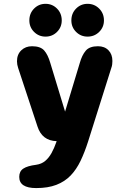

<svg xmlns="http://www.w3.org/2000/svg" viewBox="-20 -720 659 978"><path d="M164.5 238Q78 238 78 181Q78 152.5 98.8 138.8Q119.5 125 163.5 119.5Q191.5 115.5 210.2 99.8Q229 84 242.5 59.5Q256 35 266.5 5L268.5 -1Q194.5 -3 171 -75.5L72.5 -373.5Q66.5 -391.5 66.5 -408Q66.5 -442.5 88.2 -463.5Q110 -484.5 143 -484.5Q186 -484.5 205 -463Q224 -441.5 236 -400L311.5 -151.5L386.5 -399.5Q397.5 -439 416.8 -461.8Q436 -484.5 479 -484.5Q512.5 -484.5 532.5 -464Q552.5 -443.5 552.5 -409.5Q552.5 -401.5 551.5 -392.5Q550.5 -383.5 547 -374L429 0Q411.5 55 390.5 99Q369.5 143 339.8 174Q310 205 267.2 221.5Q224.5 238 164.5 238ZM212 -533.5Q177.5 -533.5 153.5 -557.5Q129.5 -581.5 129.5 -616Q129.5 -652 153.5 -676.2Q177.5 -700.5 212 -700.5Q246.5 -700.5 270.5 -676.2Q294.5 -652 294.5 -616Q294.5 -581.5 270.5 -557.5Q246.5 -533.5 212 -533.5ZM426 -533.5Q391.5 -533.5 367.5 -557.5Q343.5 -581.5 343.5 -616Q343.5 -652 367.5 -676.2Q391.5 -700.5 426 -700.5Q461 -700.5 485.2 -676.2Q509.5 -652 509.5 -616Q509.5 -581.5 485.2 -557.5Q461 -533.5 426 -533.5Z"/></svg>

Font: Sono Monospace
Style: Bold
Weight: 700
Designer: Tyler Finck
Foundry: Tyler Finck
Version: Version 2.112